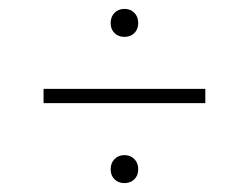

<svg xmlns="http://www.w3.org/2000/svg" viewBox="-20 -596 560 432"><path d="M260 -513Q246.5 -513 237.8 -521.5Q229 -530 229 -544Q229 -558.5 237.8 -567.2Q246.5 -576 260 -576Q273.5 -576 282.2 -567.2Q291 -558.5 291 -544Q291 -530 282.2 -521.5Q273.5 -513 260 -513ZM78 -364V-396H442V-364ZM260 -184Q246.5 -184 237.8 -192.5Q229 -201 229 -215Q229 -229.5 237.8 -238.2Q246.5 -247 260 -247Q273.5 -247 282.2 -238.2Q291 -229.5 291 -215Q291 -201 282.2 -192.5Q273.5 -184 260 -184Z"/></svg>

Font: Encode Sans Semi Condensed Thin
Style: Regular
Weight: 100
Width: 4
Designer: Multiple Designers
Foundry: Impallari Type
Version: Version 3.000; ttfautohint (v1.8.3) -l 8 -r 50 -G 200 -x 14 